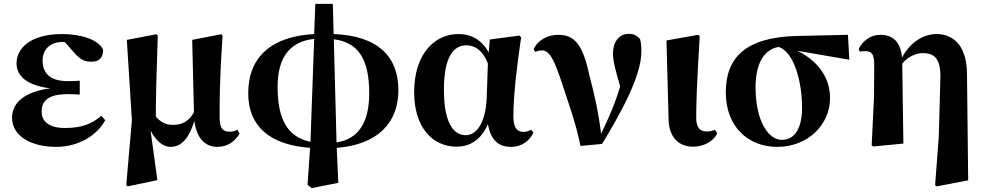

<svg xmlns="http://www.w3.org/2000/svg" viewBox="-20 -738 5064 987"><path d="M269 17C383 17 478 -41 521 -120L501 -143C451 -100 399 -80 313 -80C229 -80 194 -117 194 -163C194 -218 225 -254 329 -254C342 -254 356 -254 390 -252V-323C364 -321 347 -321 326 -321C235 -321 199 -365 199 -426C199 -486 240 -522 300 -522H313L358 -471C398 -424 421 -421 453 -421C491 -421 511 -444 510 -483C486 -535 395 -563 299 -563C140 -563 65 -492 65 -412C65 -349 116 -299 238 -284C91 -264 42 -200 42 -133C42 -37 142 17 269 17Z M858 17C916 17 955 -35 979 -117C989 -34 1030 17 1097 17C1148 17 1186 -9 1212 -51L1200 -71C1189 -65 1177 -61 1161 -61C1127 -61 1109 -76 1109 -135C1109 -205 1108 -313 1124 -555L1117 -562L968 -533L977 -161C950 -111 911 -96 869 -96C834 -96 806 -109 781 -139C781 -239 784 -341 791 -555L784 -562L632 -533L658 -119L629 214L637 220L789 188L754 -67C779 -19 814 17 858 17Z M1576 -9C1456 -34 1407 -128 1407 -292C1407 -449 1476 -526 1595 -538ZM1561 212 1582 229 1719 202 1711 22C1920 6 2028 -106 2028 -274C2028 -443 1928 -554 1695 -563L1691 -718H1601L1595 -563C1375 -551 1256 -445 1256 -258C1256 -90 1366 7 1574 22ZM1696 -536C1825 -520 1878 -430 1878 -258C1878 -103 1818 -22 1710 -6Z M2328 16C2389 16 2450 -13 2488 -99C2504 -18 2541 17 2608 17C2663 17 2705 -16 2722 -57L2710 -71C2699 -65 2688 -60 2671 -60C2636 -60 2619 -85 2619 -140C2619 -242 2636 -393 2659 -546L2649 -555L2498 -535L2492 -468C2461 -528 2407 -563 2337 -563C2209 -563 2109 -455 2109 -264C2109 -88 2199 16 2328 16ZM2488 -412 2482 -235C2476 -95 2423 -43 2375 -43C2309 -43 2262 -110 2262 -276C2262 -449 2313 -505 2377 -505C2422 -505 2462 -479 2488 -412Z M2964 12 3075 2C3166 -148 3277 -344 3277 -472C3277 -500 3276 -516 3270 -538C3253 -556 3238 -564 3213 -564C3160 -564 3131 -520 3131 -462C3131 -426 3145 -371 3168 -294C3144 -212 3112 -137 3070 -50C3057 -161 3033 -264 3010 -350C2976 -510 2933 -559 2850 -559C2797 -559 2746 -534 2723 -485L2732 -471C2742 -476 2753 -479 2766 -479C2806 -479 2830 -429 2871 -304C2902 -208 2940 -107 2964 12Z M3542 16C3606 16 3653 -19 3667 -53L3655 -71C3644 -66 3631 -62 3613 -62C3583 -62 3559 -78 3559 -131C3559 -198 3561 -290 3577 -552L3569 -559L3406 -530L3417 -123C3419 -33 3469 16 3542 16Z M3975 17C4137 17 4247 -101 4247 -233C4247 -355 4167 -434 4079 -477L4346 -431L4339 -559L4073 -553C3813 -546 3711 -442 3711 -263C3711 -86 3827 17 3975 17ZM3983 -497C4063 -469 4103 -317 4103 -185C4103 -82 4068 -19 3999 -19C3931 -19 3864 -114 3864 -290C3864 -401 3901 -482 3983 -497Z M4787 214 4796 220 4957 189 4951 -357C4950 -521 4865 -563 4795 -563C4733 -563 4662 -527 4617 -442C4610 -527 4566 -559 4505 -559C4453 -559 4415 -526 4394 -487L4400 -472C4410 -475 4418 -475 4428 -475C4460 -475 4474 -461 4474 -406L4473 -240L4461 9L4469 15L4624 0L4618 -411C4649 -449 4691 -465 4725 -465C4779 -465 4818 -440 4814 -334L4806 -37Z"/></svg>

Font: Source Han Serif KR Heavy
Style: Regular
Weight: 900
Designer: Ryoko NISHIZUKA 西塚涼子 (kana & ideographs); Frank Grießhammer (Latin, Greek & Cyrillic); Wenlong ZHANG 张文龙 (bopomofo); San
Foundry: Adobe
Version: Version 2.001;hotconv 1.1.0;makeotfexe 2.6.0